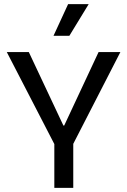

<svg xmlns="http://www.w3.org/2000/svg" viewBox="-20 -913 618 933"><path d="M244 0V-213L13 -660H120L288 -303H292L459 -660H565L336 -214V0ZM317 -739H240L311 -893H411Z"/></svg>

Font: Bricolage Grotesque 17pt
Style: Regular
Weight: 400
Version: Version 1.001;gftools[0.9.33.dev8+g029e19f]